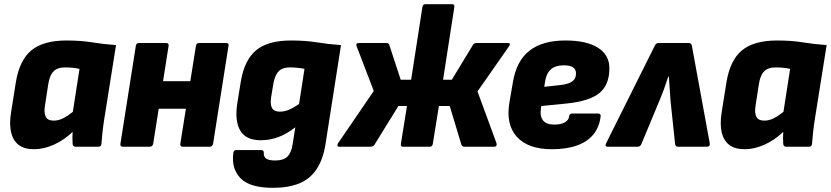

<svg xmlns="http://www.w3.org/2000/svg" viewBox="-20 -703 3981 920"><path d="M144 12Q96 12 69 -9Q42 -30 33 -69.5Q24 -109 33 -165L56 -309Q73 -414 130 -461.5Q187 -509 299 -509Q367 -509 422 -500Q477 -491 536 -487L479 -129Q474 -97 471 -68.5Q468 -40 466 -14Q465 0 452 0H342Q329 0 328 -14Q327 -27 327 -41.5Q327 -56 328 -71Q286 -31 237.5 -9.5Q189 12 144 12ZM237 -125Q260 -125 282 -136Q304 -147 329 -167L361 -373Q348 -376 330 -378Q312 -380 292 -380Q254 -380 235.5 -360Q217 -340 211 -298L195 -194Q190 -161 199.5 -143Q209 -125 237 -125Z M856 0Q842 0 844 -14L919 -484Q921 -497 934 -497H1063Q1078 -497 1075 -484L1001 -14Q998 0 985 0ZM568 0Q555 0 557 -14L631 -484Q633 -497 647 -497H776Q789 -497 788 -484L714 -14Q711 0 697 0ZM730 -182 750 -314H922L901 -182Z M1375 -509Q1444 -509 1499 -500Q1554 -491 1614 -487L1539 -8Q1527 63 1496 109Q1465 155 1413.5 176Q1362 197 1288 197Q1177 197 1132.5 151Q1088 105 1098 30Q1100 16 1112 16H1231Q1245 16 1244 30Q1243 48 1255.5 57Q1268 66 1299 66Q1338 66 1357 47.5Q1376 29 1382 -11L1395 -93Q1354 -61 1313.5 -46Q1273 -31 1229 -31Q1159 -31 1131.5 -77Q1104 -123 1117 -208L1134 -313Q1151 -415 1207 -462Q1263 -509 1375 -509ZM1321 -168Q1342 -168 1364 -177Q1386 -186 1413 -205L1439 -373Q1425 -376 1406.5 -378Q1388 -380 1369 -380Q1333 -380 1314.5 -360.5Q1296 -341 1289 -297L1279 -236Q1274 -201 1284 -184.5Q1294 -168 1321 -168Z M1606 0Q1598 0 1597 -5Q1596 -10 1600 -17L1771 -267L1689 -481Q1686 -488 1688.5 -492.5Q1691 -497 1700 -497H1831Q1842 -497 1845 -489L1900 -321H1950L2004 -669Q2006 -683 2019 -683H2146Q2159 -683 2157 -669L2103 -321H2145L2247 -489Q2252 -497 2265 -497H2413Q2422 -497 2423 -492.5Q2424 -488 2419 -481L2268 -265L2359 -17Q2361 -10 2358.5 -5Q2356 0 2348 0H2206Q2194 0 2191 -9L2135 -195H2083L2054 -14Q2052 0 2039 0H1910Q1899 0 1901 -14L1930 -195H1889L1774 -9Q1768 0 1756 0Z M2624 12Q2511 12 2457 -47Q2403 -106 2421 -212L2438 -311Q2455 -412 2517.5 -460.5Q2580 -509 2689 -509Q2790 -509 2845 -474.5Q2900 -440 2900 -376Q2900 -296 2852 -257Q2804 -218 2695 -207L2574 -195L2572 -185Q2566 -145 2582.5 -125.5Q2599 -106 2636 -106Q2667 -106 2686 -116.5Q2705 -127 2707 -145Q2709 -159 2721 -159H2845Q2860 -159 2858 -145Q2852 -94 2823.5 -59Q2795 -24 2745 -6Q2695 12 2624 12ZM2588 -287 2670 -296Q2707 -301 2723.5 -314Q2740 -327 2740 -351Q2740 -371 2725.5 -380.5Q2711 -390 2681 -390Q2642 -390 2620 -371Q2598 -352 2592 -313Z M2892 0Q2877 0 2884 -16L3118 -485Q3124 -497 3136 -497H3280Q3292 -497 3295 -485L3381 -16Q3383 0 3367 0H3229Q3217 0 3215 -12L3193 -219Q3191 -251 3189 -278Q3187 -305 3185 -336H3182Q3172 -305 3162.5 -278.5Q3153 -252 3140 -221L3053 -12Q3048 0 3035 0Z M3549 12Q3501 12 3474 -9Q3447 -30 3438 -69.5Q3429 -109 3438 -165L3461 -309Q3478 -414 3535 -461.5Q3592 -509 3704 -509Q3772 -509 3827 -500Q3882 -491 3941 -487L3884 -129Q3879 -97 3876 -68.5Q3873 -40 3871 -14Q3870 0 3857 0H3747Q3734 0 3733 -14Q3732 -27 3732 -41.5Q3732 -56 3733 -71Q3691 -31 3642.5 -9.5Q3594 12 3549 12ZM3642 -125Q3665 -125 3687 -136Q3709 -147 3734 -167L3766 -373Q3753 -376 3735 -378Q3717 -380 3697 -380Q3659 -380 3640.5 -360Q3622 -340 3616 -298L3600 -194Q3595 -161 3604.5 -143Q3614 -125 3642 -125Z"/></svg>

Font: Sofia Sans Black
Style: Italic
Weight: 900
Italic angle: -9°
Version: Version 4.100-B